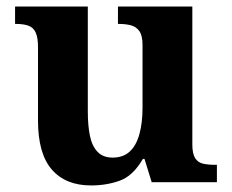

<svg xmlns="http://www.w3.org/2000/svg" viewBox="-20 -556 707 586"><path d="M258 10Q180.4 10 138.2 -38.5Q96 -87 96 -188V-412Q96 -441 89 -456.5Q82 -472 67 -477.5Q52 -483 28 -483H26V-536H248V-216Q248 -172.6 254.5 -141.3Q261 -110 277.8 -92.5Q294.6 -75 323.8 -75Q356 -75 376 -93.5Q396 -112 405.5 -146.7Q415 -181.4 415 -227V-419Q415 -447.9 405 -461.5Q395 -475 378.8 -479Q362.7 -483 342.6 -483H340V-536H567V-115.6Q567 -87 575.5 -73.5Q584 -60 599.7 -56.5Q615.4 -53 634 -53H642V0H443L421 -71H416.1Q386 -19 345.5 -4.5Q305 10 258 10Z"/></svg>

Font: Noto Serif Tamil
Style: Italic
Weight: 400
Italic angle: -12°
Designer: Indian Type Foundry, Tom Grace, and the Monotype Design Team
Foundry: Monotype Imaging Inc.
Version: Version 2.003